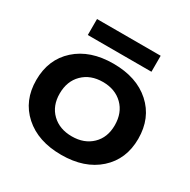

<svg xmlns="http://www.w3.org/2000/svg" viewBox="-170 -911 1081 1092"><g transform="rotate(30 370.0 -364.5)"><path d="M35.2 -276.9Q35.2 -413.1 126.5 -495.1Q217.8 -577.1 370.1 -577.1Q522.9 -577.1 614 -495.1Q705.1 -413.1 705.1 -276.9Q705.1 -142.6 613.8 -60.8Q522.5 21 370.1 21Q217.8 21 126.5 -60.8Q35.2 -142.6 35.2 -276.9ZM370.1 -100.1Q450.7 -100.1 500.7 -148.2Q550.8 -196.3 550.8 -276.9Q550.8 -358.9 500.7 -408Q450.7 -457 370.1 -457Q289.1 -457 239 -407.7Q189 -358.4 189 -276.9Q189 -196.8 239 -148.4Q289.1 -100.1 370.1 -100.1ZM161.1 -750H579.1V-645H161.1Z"/></g></svg>

Font: Mattone
Style: Regular
Weight: 400
Width: 6
Designer: Nunzio Mazzaferro
Foundry: Collletttivo
Version: Version 2.000;Glyphs 3.2 (3217)